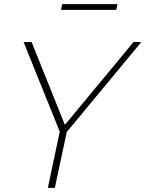

<svg xmlns="http://www.w3.org/2000/svg" viewBox="-20 -915 708 935"><path d="M271 -274 95 -710H134L296 -307L630 -710H668L305 -272L247 0H213ZM277 -867 283 -895H552L546 -867Z"/></svg>

Font: Raleway ExtraLight
Style: Italic
Weight: 200
Italic angle: -12°
Designer: Matt McInerney, Pablo Impallari, Rodrigo Fuenzalida
Foundry: Matt McInerney, Pablo Impallari, Rodrigo Fuenzalida
Version: Version 4.026